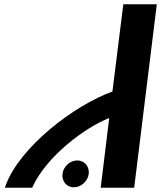

<svg xmlns="http://www.w3.org/2000/svg" viewBox="-20 -880 755 900"><path d="M452 0H609L715 -860H558L507 -451C327 -386 74 -192 7 -12L3 0H131L134 -7C200 -147 374 -280 492 -327ZM342 -128C308 -128 277 -99 273 -65C269 -31 292 -2 326 -2C360 -2 392 -31 396 -65C400 -99 376 -128 342 -128Z"/></svg>

Font: Ny Stormning
Style: SvKr
Weight: 900
Designer: Robert Jablonski, Mew Too
Foundry: Cannot Into Space Fonts
Version: Version 0.90